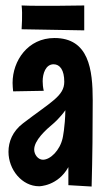

<svg xmlns="http://www.w3.org/2000/svg" viewBox="-20 -678 387 702"><path d="M319 -311C319 -424 305 -539 179 -539C82 -539 26 -456 26 -375C26 -365 27 -355 28 -344L140 -346C137 -359 136 -371 136 -381C136 -409 147 -443 176 -443C199 -443 215 -422 215 -379C215 -327 167 -306 64 -227C26 -198 11 -160 11 -123C11 -58 60 3 123 3C123 3 191 3 230 -67V-1L315 4C318 -107 319 -209 319 -311ZM209 -173C199 -128 164 -94 137 -94C119 -94 105 -113 105 -131C105 -165 147 -203 177 -228C177 -228 199 -247 219 -275C218 -213 209 -173 209 -173ZM288 -658C288 -658 122 -655 59 -658C63 -629 59 -571 59 -571L288 -567V-658Z"/></svg>

Font: Mouse Memoirs
Style: Regular
Weight: 400
Designer: Astigmatic (AOETI)
Foundry: Astigmatic (AOETI)
Version: Version 1.000